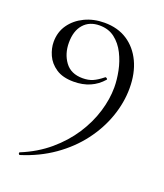

<svg xmlns="http://www.w3.org/2000/svg" viewBox="-127 -484 719 844"><g transform="rotate(20 232.5 -62.0)"><path d="M176.8 -108.8Q125.2 -108.8 93.9 -130Q62.6 -151.1 48.7 -182.3Q34.8 -213.6 34.8 -243.8Q34.8 -289.9 59.1 -324.4Q83.4 -359 124.7 -379Q166 -399 217.2 -399Q279.4 -399 324.1 -369.8Q368.8 -340.6 393.6 -288.1Q418.4 -235.6 418.4 -165.6Q418.4 -98.6 394.8 -31.1Q371.2 36.4 325.9 96.3Q280.6 156.2 214.7 202.5Q148.8 248.8 65 275Q62 276 59.5 271Q57 266 61 263.9Q134.3 233.8 189.5 187.1Q244.6 140.3 281.3 84.1Q317.9 27.8 335.9 -31.5Q354 -90.8 354 -146Q354 -181.8 345.9 -222.3Q337.8 -262.8 319.7 -298.9Q301.6 -335 272.3 -357.7Q243 -380.4 200.8 -380.4Q153.6 -380.4 126.3 -349.5Q99 -318.6 99 -263.2Q99 -211.4 126.3 -174Q153.6 -136.6 208.6 -136.6Q235.4 -136.6 255.5 -145.3Q275.6 -154 300.4 -174Q303.2 -177 308.2 -173.5Q313.2 -170 311.2 -167Q260.8 -108.8 176.8 -108.8Z"/></g></svg>

Font: Cormorant Garamond Light
Style: Regular
Weight: 300
Designer: Christian Thalmann (Catharsis Fonts)
Foundry: Catharsis Fonts
Version: Version 4.001